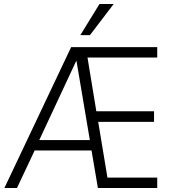

<svg xmlns="http://www.w3.org/2000/svg" viewBox="-20 -941 867 961"><path d="M2 0 336 -705H767V-653H396L413 -683L465 -367L436 -384H751V-331H446L469 -346L522 -27L494 -52H767V0H470L435 -206L457 -188H137L162 -206L65 0ZM361 -635 170 -226 160 -240H441L432 -226L363 -635ZM382 -765 478 -921H549L430 -765Z"/></svg>

Font: Nunito Sans 10pt Condensed Light
Style: Regular
Weight: 300
Width: 3
Designer: Vernon Adams
Foundry: Vernon Adams
Version: Version 3.101;gftools[0.9.27]